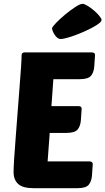

<svg xmlns="http://www.w3.org/2000/svg" viewBox="-20 -984 551 1004"><path d="M155 0Q99 0 75 -22Q51 -44 51 -85Q51 -105 54 -153.5Q57 -202 62 -264Q67 -326 72 -395Q77 -464 82 -525Q87 -586 90 -632Q93 -678 93 -695Q93 -710 109 -710H461Q467 -710 472 -707Q477 -704 477 -696L473 -637Q471 -607 456.5 -588.5Q442 -570 397 -570H259L249 -429H391Q397 -429 402 -426Q407 -423 407 -415L403 -356Q401 -326 386.5 -307.5Q372 -289 327 -289H240L229 -140H449Q455 -140 460 -136.5Q465 -133 465 -126L461 -67Q459 -37 444.5 -18.5Q430 0 385 0ZM298 -780Q287 -780 278.5 -787.5Q270 -795 264 -805Q258 -815 255 -823.5Q252 -832 252 -835Q252 -842 272 -863Q292 -884 319 -906.5Q346 -929 372.5 -946.5Q399 -964 412 -964Q421 -964 438 -953.5Q455 -943 471 -929.5Q487 -916 499 -901.5Q511 -887 511 -880Q511 -872 497.5 -861.5Q484 -851 463.5 -840Q443 -829 418 -818Q393 -807 369.5 -798.5Q346 -790 326.5 -785Q307 -780 298 -780Z"/></svg>

Font: Poetsen One
Style: Regular
Weight: 400
Designer: Pablo Impallari, Rodrigo Fuenzalida
Foundry: Pablo Impallari, Rodrigo Fuenzalida
Version: Version 1.001; ttfautohint (v0.93) -l 8 -r 50 -G 200 -x 14 -